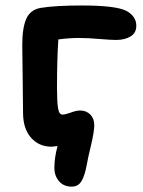

<svg xmlns="http://www.w3.org/2000/svg" viewBox="-20 -549 527 707"><path d="M244.1 138.2Q213.9 138.2 197 117.9Q180.2 97.7 180.2 69.8Q180.2 31.7 191.9 -11.2Q174.8 -8.8 169.9 -8.8Q123.5 -8.8 94.2 -42Q64.9 -75.2 64.9 -133.8Q64.9 -162.6 63.5 -258.3Q62 -354 62 -383.8Q62 -446.8 76.9 -480Q91.8 -513.2 129.9 -520Q184.1 -528.8 282.2 -528.8Q406.7 -528.8 445.8 -508.8Q481.9 -488.8 481.9 -454.1Q481.9 -427.7 460.7 -414.8Q439.5 -401.9 407.2 -401.9Q388.7 -401.9 345.7 -405.5Q302.7 -409.2 269 -409.2Q234.9 -409.2 194.8 -403.8Q189.9 -330.1 189.9 -224.1Q189.9 -175.8 193.6 -151.4Q197.3 -127 210 -127Q220.7 -127 240.7 -134.5Q260.7 -142.1 274.9 -142.1Q297.9 -142.1 312.5 -127.2Q327.1 -112.3 327.1 -87.9Q327.1 -64.5 315.2 -14.4Q303.2 35.6 299.8 56.2Q292.5 97.2 280.3 117.7Q268.1 138.2 244.1 138.2Z"/></svg>

Font: Shantell Sans Bouncy
Style: Regular
Weight: 600
Designer: Stephen Nixon, Anya Danilova, Shantell Martin
Foundry: Arrow Type
Version: Version 1.006;[9816181b4]